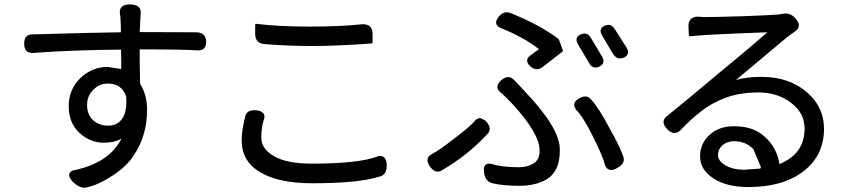

<svg xmlns="http://www.w3.org/2000/svg" viewBox="-20 -788 3970 888"><path d="M534.2 -733.4Q534.2 -747.1 543 -755.9Q553.7 -767.6 581.5 -767.6Q609.4 -767.6 622.1 -754.9Q630.9 -746.1 630.9 -730.5Q630.9 -729.5 626 -639.6L886.7 -638.7Q910.2 -638.7 921.9 -627Q933.6 -615.2 933.6 -591.8Q932.6 -573.2 923.3 -564Q914.1 -554.7 896.5 -554.7Q835.9 -559.6 634.8 -559.6H626Q626 -488.3 627.9 -400.4Q660.2 -348.6 660.2 -282.7Q660.2 -216.8 644.5 -167Q630.9 -117.2 596.7 -66.4Q564.5 -17.6 502.9 22.5Q442.4 63.5 387.7 77.1Q379.9 80.1 371.1 80.1Q345.7 80.1 318.4 54.7Q299.8 35.2 299.8 21.5Q299.8 7.8 317.4 0Q318.4 0 318.4 0Q482.4 -32.2 542 -146.5Q507.8 -127.9 459 -127.9Q398.4 -127.9 347.7 -172.9Q297.9 -219.7 297.9 -295.9Q297.9 -375 351.6 -426.8Q405.3 -478.5 478.5 -478.5Q478.5 -478.5 541 -468.8L540 -558.6Q310.5 -556.6 130.9 -543Q129.9 -543 128.9 -543Q112.3 -543 102.5 -552.7Q91.8 -563.5 91.8 -585.9Q91.8 -608.4 101.6 -618.7Q111.3 -628.9 128.9 -628.9Q429.7 -637.7 539.1 -638.7Q539.1 -698.2 534.2 -728.5Q534.2 -730.5 534.2 -733.4ZM412.1 -373Q382.8 -345.7 382.8 -302.7Q382.8 -257.8 410.2 -232.4Q438.5 -207 478.5 -207Q479.5 -207 481.4 -207Q523.4 -207 545.9 -240.2Q564.5 -267.6 564.5 -315.4Q564.5 -328.1 563.5 -342.8Q542 -401.4 480.5 -401.4Q479.5 -401.4 478.5 -401.4Q477.5 -401.4 475.6 -401.4Q439.5 -401.4 412.1 -373Z M1654.3 -675.8Q1657.2 -675.8 1660.2 -675.8Q1680.7 -675.8 1691.9 -664.6Q1703.1 -653.3 1703.1 -630.9V-591.8Q1703.1 -589.8 1701.7 -588.4Q1700.2 -586.9 1698.2 -586.9Q1535.2 -575.2 1422.4 -575.2Q1309.6 -575.2 1206.1 -584Q1183.6 -585 1171.9 -596.7Q1160.2 -608.4 1160.2 -631.8V-672.9Q1160.2 -674.8 1161.6 -676.3Q1163.1 -677.7 1164.1 -677.7Q1165 -677.7 1166 -677.7Q1268.6 -665 1411.6 -665Q1554.7 -665 1654.3 -675.8ZM1738.3 -66.4Q1768.6 -66.4 1768.6 -21.5Q1768.6 23.4 1732.4 29.3Q1638.7 59.6 1423.8 59.6Q1269.5 59.6 1183.6 8.8Q1097.7 -42 1097.7 -138.7Q1097.7 -182.6 1113.3 -246.1Q1119.1 -278.3 1156.2 -278.3Q1183.6 -278.3 1195.3 -266.6Q1203.1 -259.8 1203.1 -249Q1203.1 -241.2 1201.2 -236.3Q1188.5 -203.1 1188.5 -150.4Q1188.5 -99.6 1247.6 -65.4Q1306.6 -31.2 1421.9 -31.2Q1642.6 -31.2 1728.5 -65.4Q1731.4 -66.4 1738.3 -66.4Z M2432.6 -481.4Q2418 -495.1 2418 -506.8Q2418 -521.5 2433.6 -532.2L2472.7 -560.5Q2402.3 -616.2 2293.9 -659.2Q2274.4 -668.9 2274.4 -683.6Q2274.4 -695.3 2286.1 -710Q2302.7 -731.4 2323.2 -731.4Q2333 -731.4 2343.8 -726.6Q2476.6 -672.9 2562.5 -608.4Q2563.5 -607.4 2564.5 -606.4Q2584 -554.7 2584 -552.7Q2584 -551.8 2582 -549.8L2490.2 -478.5Q2476.6 -467.8 2462.4 -467.8Q2448.2 -467.8 2432.6 -481.4ZM2217.8 -2Q2217.8 -17.6 2224.6 -24.4Q2231.4 -31.2 2242.2 -31.2Q2249 -31.2 2252.9 -30.3Q2296.9 -14.6 2379.9 -14.6Q2419.9 -14.6 2448.2 -32.2Q2475.6 -49.8 2475.6 -89.8Q2475.6 -91.8 2475.6 -92.8Q2475.6 -170.9 2348.6 -308.6Q2310.5 -348.6 2293.9 -361.3Q2280.3 -373 2280.3 -386.7Q2280.3 -401.4 2297.9 -416.5Q2315.4 -431.6 2330.1 -431.6Q2344.7 -431.6 2356.4 -418.9Q2362.3 -415 2408.2 -364.3Q2487.3 -281.2 2527.3 -215.8Q2569.3 -148.4 2569.3 -94.2Q2569.3 -40 2552.7 -7.8Q2536.1 25.4 2508.8 41Q2457 71.3 2383.3 71.3Q2309.6 71.3 2261.7 60.5Q2245.1 57.6 2233.9 46.4Q2222.7 35.2 2218.8 10.7Q2217.8 3.9 2217.8 -2ZM2834 -10.7Q2818.4 -2 2806.6 -2Q2787.1 -2 2778.3 -23.4Q2778.3 -23.4 2778.3 -24.4Q2766.6 -69.3 2720.7 -160.2Q2673.8 -252.9 2643.6 -281.2Q2643.6 -282.2 2643.6 -282.2Q2635.7 -293.9 2635.7 -303.7Q2635.7 -320.3 2659.2 -333Q2673.8 -341.8 2687.5 -341.8Q2704.1 -341.8 2716.8 -324.2Q2747.1 -292 2796.9 -199.2Q2847.7 -108.4 2861.3 -67.4Q2865.2 -58.6 2865.2 -50.8Q2865.2 -27.3 2834 -10.7ZM2231.4 -222.7Q2245.1 -206.1 2245.1 -192.4Q2245.1 -176.8 2230.5 -164.1Q2141.6 -69.3 2026.4 -2Q2014.6 5.9 2004.9 5.9Q1985.4 5.9 1968.8 -17.6Q1957 -34.2 1957 -46.9Q1957 -63.5 1974.6 -74.2Q1975.6 -74.2 1975.6 -74.2Q2008.8 -90.8 2084 -149.4Q2159.2 -207 2176.8 -229.5Q2176.8 -229.5 2176.8 -230.5Q2189.5 -242.2 2201.2 -242.2L2224.6 -230.5Q2228.5 -226.6 2231.4 -222.7ZM2683.6 -632.8Q2703.1 -632.8 2714.8 -609.4L2764.6 -526.4Q2778.3 -502.9 2763.7 -488.3Q2758.8 -483.4 2750.5 -479.5Q2742.2 -475.6 2734.4 -475.6Q2714.8 -475.6 2703.1 -499L2653.3 -583Q2639.6 -606.4 2653.3 -621.1Q2658.2 -625 2666.5 -628.9Q2674.8 -632.8 2683.6 -632.8ZM2884.8 -546.9Q2884.8 -530.3 2865.2 -521.5Q2855.5 -517.6 2847.7 -517.6Q2828.1 -517.6 2814.5 -540L2765.6 -622.1Q2757.8 -634.8 2757.8 -644.5Q2757.8 -661.1 2776.4 -668.9Q2785.2 -672.9 2793 -672.9Q2812.5 -672.9 2825.2 -650.4L2877 -569.3Q2884.8 -556.6 2884.8 -546.9Z M3300.8 -70.3Q3300.8 -43 3335.9 -22.9Q3371.1 -2.9 3420.9 -2.9L3490.2 -7.8Q3496.1 -7.8 3497.6 -9.8Q3499 -11.7 3499 -13.7Q3499 -15.6 3498 -18.6L3463.9 -98.6Q3428.7 -134.8 3376 -134.8Q3339.8 -134.8 3317.4 -112.3Q3300.8 -95.7 3300.8 -70.3ZM3585 -29.3Q3701.2 -76.2 3701.2 -193.4Q3701.2 -265.6 3638.7 -312.5Q3576.2 -360.4 3488.8 -360.4Q3401.4 -360.4 3335.9 -335.9Q3270.5 -311.5 3221.7 -272.5Q3172.9 -234.4 3126 -184.6Q3113.3 -172.9 3098.6 -172.9Q3084 -172.9 3065.4 -190.4Q3065.4 -191.4 3065.4 -191.4Q3048.8 -209 3048.8 -222.7Q3048.8 -238.3 3063.5 -250Q3166 -333 3307.6 -452.1Q3442.4 -562.5 3529.3 -638.7Q3227.5 -627.9 3171.9 -620.1Q3170.9 -620.1 3169.9 -620.1Q3168.9 -620.1 3167.5 -621.6Q3166 -623 3166 -625Q3164.1 -665 3164.1 -667Q3164.1 -688.5 3175.3 -699.7Q3186.5 -710.9 3207 -710.9Q3210 -710.9 3239.3 -709Q3281.2 -709 3413.1 -712.9Q3543.9 -717.8 3580.1 -720.7L3601.6 -724.6Q3607.4 -725.6 3612.3 -725.6Q3641.6 -725.6 3662.1 -699.2Q3674.8 -683.6 3674.8 -671.9Q3674.8 -655.3 3658.2 -643.6L3624 -619.1L3383.8 -418Q3435.5 -432.6 3501 -432.6Q3641.6 -432.6 3727.5 -346.7Q3791 -283.2 3791 -192.4Q3791 -69.3 3696.3 3.9Q3601.6 77.1 3441.4 77.1Q3338.9 77.1 3278.3 36.1Q3217.8 -3.9 3217.8 -64.5Q3217.8 -125 3262.7 -165Q3305.7 -204.1 3374 -204.1Q3375 -204.1 3377 -204.1Q3467.8 -204.1 3520.5 -152.3Q3573.2 -103.5 3585 -29.3Z"/></svg>

Font: TaiwanPearl
Style: Regular
Weight: 400
Version: Version 2.102